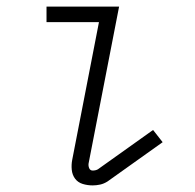

<svg xmlns="http://www.w3.org/2000/svg" viewBox="-20 -550 590 582"><path d="M261 12Q245 12 230.5 7.5Q216 3 207.5 -8.5Q199 -20 197.5 -35.5Q196 -51 199 -66L280 -483H121V-530H341L249 -57Q247 -49 250 -41Q253 -33 261 -33Q265 -33 269.5 -34Q274 -35 277 -37L444 -156L473 -119L306 0Q295 7 283.5 9.5Q272 12 261 12Z"/></svg>

Font: Lode Dark Term
Style: Italic
Weight: 400
Italic angle: -11°
Monospace: yes
Designer: Belleve Invis
Foundry: Belleve Invis
Version: Version 29.2.0